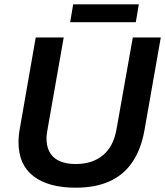

<svg xmlns="http://www.w3.org/2000/svg" viewBox="-20 -860 767 892"><path d="M332 12Q205 12 135.5 -41.5Q66 -95 66 -199Q66 -213 67.5 -229.5Q69 -246 72 -262L146 -686H276L201 -260Q200 -253 198 -240.5Q196 -228 196 -218Q196 -159 230.5 -128.5Q265 -98 332 -98Q409 -98 458 -138.5Q507 -179 521 -258L597 -686H727L651 -254Q635 -165 594 -105.5Q553 -46 487.5 -17Q422 12 332 12ZM306 -757 320 -840H625L611 -757Z"/></svg>

Font: Archivo Variable SemiBold
Style: Italic
Weight: 600
Italic angle: -10°
Designer: Hector Gatti
Foundry: Omnibus-Type
Version: Version 2.001